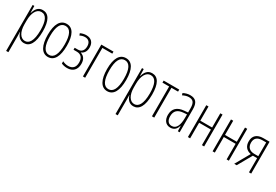

<svg xmlns="http://www.w3.org/2000/svg" viewBox="52 -1533 3968 2761"><g transform="rotate(30 2036.5 -152.5)"><path d="M70 234H107V-29C107 -59 106 -85 105 -100H108C123 -46 160 10 234 10C327 10 387 -78 387 -270C387 -451 334 -539 235 -539C158 -539 123 -482 104 -416H101L98 -529H70ZM230 -24C157 -24 107 -103 107 -228V-291C107 -416 152 -505 231 -505C313 -505 350 -421 350 -270C350 -89 297 -24 230 -24Z M631 10C736 10 790 -90 790 -266C790 -445 735 -539 632 -539C527 -539 472 -443 472 -267C472 -91 528 10 631 10ZM632 -24C552 -24 510 -108 510 -267C510 -425 551 -505 632 -505C712 -505 753 -425 753 -266C753 -106 711 -24 632 -24Z M951 10C1045 10 1101 -47 1101 -145C1101 -215 1072 -262 1014 -281V-285C1052 -300 1086 -338 1086 -408C1086 -490 1039 -539 957 -539C924 -539 891 -531 860 -516L872 -484C897 -497 924 -506 955 -506C1015 -506 1048 -469 1048 -405C1048 -339 1015 -298 955 -298H901V-265H955C1028 -265 1063 -220 1063 -145C1063 -67 1023 -24 948 -24C916 -24 885 -32 855 -47V-10C881 3 917 10 951 10Z M1210 0H1247V-495H1412V-529H1210Z M1616 10C1721 10 1775 -90 1775 -266C1775 -445 1720 -539 1617 -539C1512 -539 1457 -443 1457 -267C1457 -91 1513 10 1616 10ZM1617 -24C1537 -24 1495 -108 1495 -267C1495 -425 1536 -505 1617 -505C1697 -505 1738 -425 1738 -266C1738 -106 1696 -24 1617 -24Z M1886 234H1923V-29C1923 -59 1922 -85 1921 -100H1924C1939 -46 1976 10 2050 10C2143 10 2203 -78 2203 -270C2203 -451 2150 -539 2051 -539C1974 -539 1939 -482 1920 -416H1917L1914 -529H1886ZM2046 -24C1973 -24 1923 -103 1923 -228V-291C1923 -416 1968 -505 2047 -505C2129 -505 2166 -421 2166 -270C2166 -89 2113 -24 2046 -24Z M2356 0H2394V-495H2504V-529H2245V-495H2356Z M2664 10C2736 10 2766 -38 2781 -89H2783L2786 0H2816V-378C2816 -492 2775 -539 2682 -539C2644 -539 2604 -528 2569 -509L2579 -477C2618 -496 2648 -505 2679 -505C2748 -505 2779 -473 2779 -374V-307L2717 -302C2607 -293 2544 -238 2544 -133C2544 -58 2580 10 2664 10ZM2669 -21C2615 -21 2582 -61 2582 -133C2582 -218 2626 -263 2719 -271L2779 -276V-218C2779 -100 2748 -21 2669 -21Z M2953 0H2990V-259H3186V0H3223V-529H3186V-293H2990V-529H2953Z M3363 0H3400V-259H3596V0H3633V-529H3596V-293H3400V-529H3363Z M3722 0H3763L3896 -235H3967V0H4004V-529H3902C3798 -529 3740 -478 3741 -385C3740 -308 3781 -254 3858 -240ZM3900 -268C3824 -268 3779 -310 3779 -385C3779 -458 3822 -496 3906 -496H3967V-268Z"/></g></svg>

Font: Noto Sans ExtraCondensed ExtraLight
Style: Regular
Weight: 200
Width: 2
Designer: Monotype Design Team
Foundry: Monotype Imaging Inc.
Version: Version 2.013